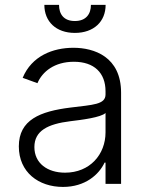

<svg xmlns="http://www.w3.org/2000/svg" viewBox="-20 -747 596 780"><path d="M235.8 12.4C326.7 12.4 382.1 -38 404.8 -86.3H408.7V0H471.9V-370.4C471.9 -516.7 361.9 -552.9 278.4 -552.9C195 -552.9 109 -519.9 72.1 -430.8L132.1 -409.1C152 -456 201.3 -496.1 280.2 -496.1C362.9 -496.1 408.7 -450.6 408.7 -376.1V-363.3C408.7 -322.1 357.6 -321.4 266 -310C142.8 -294.7 56.5 -260.3 56.5 -152.3C56.5 -47.2 136.7 12.4 235.8 12.4ZM244.3 -45.5C172.9 -45.5 119.7 -83.5 119.7 -149.5C119.7 -215.6 173.7 -243.3 266 -254.6C310.7 -259.9 390.3 -269.9 408.7 -288V-209.2C408.7 -119.7 345.2 -45.5 244.3 -45.5ZM349.4 -727.3C349.4 -690 329.5 -661.6 284.1 -661.6C238.6 -661.6 219.8 -690 219.8 -727.3H160.2C160.2 -659.4 207.7 -613.3 284.1 -613.3C361.2 -613.3 409.1 -659.4 409.1 -727.3Z"/></svg>

Font: Karasuma Gothic
Style: Light
Weight: 300
Designer: Rasmus Andersson / Ryoko Nishizuka
Foundry: rsms
Version: Version 1.00